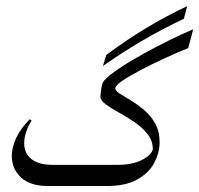

<svg xmlns="http://www.w3.org/2000/svg" viewBox="-20 -623 667 643"><path d="M293 0H141.1Q80.6 0 50 -29.1Q19.5 -58.1 19.5 -100.6Q19.5 -129.4 34.4 -161.4Q49.3 -193.4 79.6 -223.6L85.9 -219.7Q61 -178.2 61 -143.1Q61 -110.4 85 -90.6Q108.9 -70.8 158.2 -70.8H293Q301.8 -70.8 305.7 -60.1Q309.6 -49.3 309.6 -37.6Q309.6 -24.9 306.2 -12.5Q302.7 0 293 0ZM627 -524.9 610.4 -461.9Q576.2 -448.2 534.4 -429.2Q492.7 -410.2 454.3 -390.1Q416 -370.1 391.1 -353.5Q366.2 -336.9 366.2 -327.1Q366.2 -318.8 381.1 -309.3Q396 -299.8 418.2 -286.6Q440.4 -273.4 462.6 -254.6Q484.9 -235.8 499.8 -209.2Q514.6 -182.6 514.6 -146Q514.2 -111.8 496.8 -78.1Q479.5 -44.4 440.4 -22.2Q401.4 0 335.9 0H290.5Q271.5 0 271.5 -35.6Q271.5 -70.8 290.5 -70.8H372.6Q412.1 -70.8 438.5 -80.3Q464.8 -89.8 478 -102.5Q491.2 -115.2 491.7 -123.5Q491.7 -151.9 474.1 -174.1Q456.5 -196.3 430.4 -214.1Q404.3 -231.9 377.9 -246.3Q351.6 -260.7 334 -273.7Q316.4 -286.6 316.4 -299.3Q316.4 -306.2 319.1 -325.9Q321.8 -345.7 329.1 -353.5Q344.7 -371.1 380.4 -394.8Q416 -418.5 460.7 -443.1Q505.4 -467.8 549.6 -489.5Q593.8 -511.2 627 -524.9ZM324.7 -401.9 335.9 -439Q402.8 -488.8 468.3 -528.3Q533.7 -567.9 606.9 -602.5L595.7 -560.1Q522.5 -525.4 456.5 -486.8Q390.6 -448.2 324.7 -401.9Z"/></svg>

Font: Lateef Light
Style: Regular
Weight: 300
Designer: SIL International
Foundry: SIL International
Version: Version 4.200